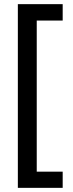

<svg xmlns="http://www.w3.org/2000/svg" viewBox="-20 -743 350 925"><path d="M282 162H66V-723H282V-644H157V84H282Z"/></svg>

Font: Noto Sans Lao UI ExtCond Med
Style: Regular
Weight: 500
Width: 2
Designer: Monotype Design Team
Foundry: Monotype Imaging Inc.
Version: Version 2.000; ttfautohint (v1.8.4.7-5d5b)